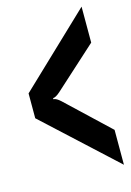

<svg xmlns="http://www.w3.org/2000/svg" viewBox="-95 -699 467 685"><g transform="rotate(-15 138.0 -357.0)"><path d="M276.4 -649.4V-516.6L120.1 -375Q103.5 -360.4 93.8 -360.4V-356.4Q104.5 -356.4 120.1 -341.8L276.4 -194.3V-65.4L13.7 -307.6V-399.4Z"/></g></svg>

Font: Vancouver Drive
Style: Bold
Weight: 700
Designer: Valery Zaveryaev
Foundry: Cyreal (www.cyreal.org)
Version: Version 1.01